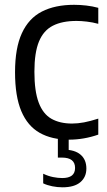

<svg xmlns="http://www.w3.org/2000/svg" viewBox="-20 -571 444 798"><path d="M267 9.5Q195 9.5 144.8 -19Q94.5 -47.5 68.5 -109.2Q42.5 -171 42.5 -271Q42.5 -371.5 71 -433.2Q99.5 -495 154.2 -523Q209 -551 288 -551Q313 -551 338.8 -548Q364.5 -545 388.5 -538.5V-472Q364.5 -478.5 341 -481.2Q317.5 -484 298 -484Q238.5 -484 199.8 -464.2Q161 -444.5 142 -398.5Q123 -352.5 123 -273Q123 -192 140.8 -144.8Q158.5 -97.5 193.5 -77.5Q228.5 -57.5 279.5 -57.5Q303.5 -57.5 329.8 -62.5Q356 -67.5 388.5 -78V-11.5Q358.5 -1 328 4.2Q297.5 9.5 267 9.5ZM239.5 207.5Q218.5 207.5 197.2 203.2Q176 199 159.5 191V151Q180.5 161 200.8 165Q221 169 238.5 169Q265.5 169 278.8 158.5Q292 148 292 127Q292 84 237.5 84H220.5V-10H265.5V68.5L244.5 51Q290.5 51 314.8 71.8Q339 92.5 339 129.5Q339 165 314 186.2Q289 207.5 239.5 207.5Z"/></svg>

Font: Encode Sans SemiCondensed
Style: Regular
Weight: 400
Width: 4
Designer: Multiple Designers
Foundry: Impallari Type
Version: Version 3.002